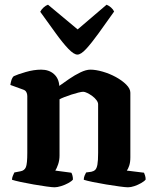

<svg xmlns="http://www.w3.org/2000/svg" viewBox="-20 -796 654 816"><path d="M212 0Q202 0 177 -3.5Q152 -7 123 -12Q94 -17 68.5 -22.5Q43 -28 31 -32Q31 -40 34.5 -48.5Q38 -57 41 -63L67 -68Q84 -71 90 -85.5Q96 -100 96 -146V-388Q96 -397 92 -404.5Q88 -412 79 -415L24 -435Q26 -448 29 -457Q32 -466 38 -472Q55 -480 89.5 -490Q124 -500 155 -500Q188 -500 209 -481.5Q230 -463 232 -431Q250 -444 274 -460.5Q298 -477 322 -488.5Q346 -500 364 -500Q387 -500 416.5 -491.5Q446 -483 472.5 -468.5Q499 -454 516.5 -436.5Q534 -419 534 -402V-127Q534 -106 529 -91.5Q524 -77 519 -71L592 -62Q594 -58 596.5 -50Q599 -42 599 -33Q594 -26 580 -18Q566 -10 551 -5Q536 0 524 0Q514 0 488 -3.5Q462 -7 431.5 -12Q401 -17 374.5 -22.5Q348 -28 336 -32Q336 -41 339.5 -49.5Q343 -58 346 -63L368 -66Q378 -68 384.5 -74Q391 -80 394 -96.5Q397 -113 397 -146V-353Q397 -361 390 -370.5Q383 -380 372 -388Q361 -396 350.5 -401Q340 -406 334 -406Q327 -406 313 -402.5Q299 -399 283.5 -394Q268 -389 254 -383.5Q240 -378 233 -374V-135Q233 -115 227 -97.5Q221 -80 215 -71L283 -62Q285 -60 287.5 -51.5Q290 -43 290 -33Q285 -26 270.5 -18Q256 -10 239.5 -5Q223 0 212 0ZM309 -564Q294 -564 270.5 -588.5Q247 -613 217 -654.5Q187 -696 151 -746Q156 -756 165.5 -764.5Q175 -773 184 -776L310 -671L433 -776Q443 -772 452 -764Q461 -756 465 -747Q429 -696 399 -654.5Q369 -613 346.5 -588.5Q324 -564 309 -564Z"/></svg>

Font: Texturina Medium 12pt
Style: Bold
Weight: 700
Version: Version 1.002